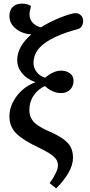

<svg xmlns="http://www.w3.org/2000/svg" viewBox="-20 -805 497 1060"><path d="M290 235 254 206Q273 181 286.5 153.5Q300 126 300 107Q300 81 278 60.5Q256 40 200 13Q110 -29 71 -67Q32 -105 32 -162Q32 -203 51 -240.5Q70 -278 102 -307Q134 -336 174 -350V-352Q127 -369 101 -401.5Q75 -434 75 -473Q75 -512 96 -548.5Q117 -585 153 -615Q100 -619 66 -647.5Q32 -676 32 -717Q32 -748 50 -766.5Q68 -785 102 -785Q130 -785 151 -772Q147 -754 145 -744.5Q143 -735 143 -725Q143 -698 161 -679Q179 -660 206 -654Q242 -677 291.5 -699Q341 -721 384 -731Q408 -736 423.5 -723.5Q439 -711 439 -689Q439 -673 431 -660Q423 -647 405 -643Q287 -611 226 -566Q165 -521 165 -458Q165 -431 182 -408Q199 -385 229 -376Q276 -415 317 -415Q347 -415 366.5 -400Q386 -385 386 -359Q386 -329 367 -310Q348 -291 317 -291Q270 -291 228 -330Q190 -313 166 -278Q142 -243 142 -197Q142 -160 164 -134.5Q186 -109 242 -84Q296 -61 327 -39Q358 -17 370.5 7.5Q383 32 383 65Q383 107 357 151Q331 195 290 235Z"/></svg>

Font: Literata 12pt Medium
Style: Italic
Weight: 500
Italic angle: -2°
Designer: Latin by Veronika Burian and Jose Scaglione. Greek by Irene Vlachou. Cyrillic by Vera Evstafieva
Foundry: TypeTogether
Version: Version 3.002